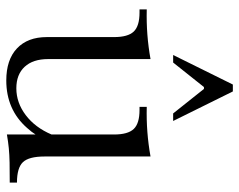

<svg xmlns="http://www.w3.org/2000/svg" viewBox="-95 -655 761 611"><g transform="rotate(90 285.5 -349.5)"><path d="M236 11Q170 11 134 -23Q98 -57 98 -118V-332Q98 -376 80.5 -394.5Q63 -413 20 -413H10V-436Q51 -435 90 -438Q129 -441 168 -448V-122Q168 -74 192.5 -47.5Q217 -21 261 -21Q307 -21 346.5 -51Q386 -81 408 -133L432 -128Q422 -104 411 -86.5Q400 -69 387 -55Q329 11 236 11ZM408 9V-332Q408 -376 390.5 -394.5Q373 -413 330 -413H320V-436Q361 -435 400 -438Q439 -441 478 -448V-111Q478 -61 496 -42Q514 -23 561 -23V0Q523 0 497.5 0.5Q472 1 451.5 3Q431 5 408 9ZM155 -520 249 -710H271L365 -520H341L263 -618H257L179 -520Z"/></g></svg>

Font: Baskervville SC
Style: Regular
Weight: 400
Designer: Alexis Faudot, Rémi Forte, Morgane Pierson, Rafael Ribas, Tanguy Vanlaeys, Rosalie Wagner, Thomas Huot-Marchand
Foundry: ANRT
Version: Version 1.100